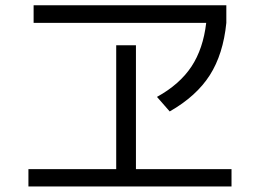

<svg xmlns="http://www.w3.org/2000/svg" viewBox="-20 -715 978 722"><path d="M86.9 -79.1H417V-544.9H491.2V-79.1H850.6V-13.7H86.9ZM106.4 -695.3H831.1V-628.9Q819.3 -511.2 769 -432.4Q718.8 -353.5 618.2 -295.9L570.3 -350.6Q655.8 -397.9 700 -464.8Q744.1 -531.7 755.4 -628.9H106.4Z"/></svg>

Font: Pretendard JP
Style: Regular
Weight: 400
Designer: Base glyphs from Inter by Rasmus Andersson; Hangeul glyphs from Noto Sans CJK(Source Han Sans) by Jang Soo-young and Kan
Foundry: Kil Hyung-jin
Version: Version 1.309